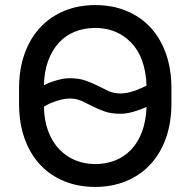

<svg xmlns="http://www.w3.org/2000/svg" viewBox="-20 -728 750 756"><path d="M355 8Q288 8 233 -14.5Q178 -37 138.5 -79Q99 -121 77 -182Q55 -243 55 -321V-379Q55 -456 77 -517Q99 -578 139 -620.5Q179 -663 234 -685.5Q289 -708 355 -708Q422 -708 477 -685.5Q532 -663 571.5 -621Q611 -579 633 -518Q655 -457 655 -379V-321Q655 -244 633 -183Q611 -122 571 -79.5Q531 -37 476 -14.5Q421 8 355 8ZM455 -360Q472 -360 489.5 -364.5Q507 -369 521 -374.5Q535 -380 545 -385Q555 -390 557 -391Q553 -501 497 -559.5Q441 -618 355 -618Q312 -618 275.5 -603.5Q239 -589 212.5 -560.5Q186 -532 170 -489.5Q154 -447 153 -392Q154 -393 163.5 -397.5Q173 -402 187.5 -407Q202 -412 219.5 -416Q237 -420 254 -420Q291 -420 317.5 -410.5Q344 -401 365.5 -390Q387 -379 407.5 -369.5Q428 -360 455 -360ZM355 -82Q398 -82 434 -96.5Q470 -111 497 -139.5Q524 -168 539.5 -210Q555 -252 557 -307Q555 -306 545.5 -302Q536 -298 521.5 -293Q507 -288 489.5 -284Q472 -280 455 -280Q417 -280 391 -289.5Q365 -299 343.5 -310Q322 -321 301.5 -330.5Q281 -340 254 -340Q237 -340 220 -335.5Q203 -331 188.5 -325.5Q174 -320 164.5 -314.5Q155 -309 153 -308Q154 -253 170 -211Q186 -169 213 -140.5Q240 -112 276.5 -97Q313 -82 355 -82Z"/></svg>

Font: PT Root UI Web Medium
Style: Regular
Weight: 500
Designer: Vitaly Kuzmin
Foundry: ParaType Ltd.
Version: Version 1.001W